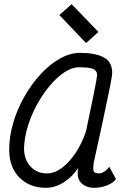

<svg xmlns="http://www.w3.org/2000/svg" viewBox="-20 -885 640 919"><path d="M503 -87 535 -28Q522 -9 492 2.5Q462 14 431 14Q396 14 374.5 -4Q353 -22 352 -49Q352 -58 352.5 -68Q353 -78 355 -82Q326 -38 284.5 -12Q243 14 200 14Q147 14 107 -9Q67 -32 45.5 -73Q24 -114 24 -168Q24 -232 43.5 -298Q63 -364 97.5 -424Q132 -484 175.5 -531Q219 -578 267.5 -605Q316 -632 363 -632Q436 -632 476.5 -610.5Q517 -589 517 -536Q517 -532 515.5 -520.5Q514 -509 509 -483.5Q504 -458 494.5 -411.5Q485 -365 469 -291Q453 -217 429 -108Q425 -82 427.5 -68.5Q430 -55 454 -55Q466 -55 479.5 -64Q493 -73 503 -87ZM205 -55Q241 -55 276.5 -81.5Q312 -108 342.5 -154Q373 -200 392 -258Q415 -367 429.5 -439Q444 -511 445 -527Q444 -548 424.5 -555.5Q405 -563 358 -563Q325 -563 289 -539.5Q253 -516 218.5 -475Q184 -434 156.5 -383.5Q129 -333 112.5 -278.5Q96 -224 95 -173Q96 -120 126.5 -87.5Q157 -55 205 -55ZM392 -679 264 -813 323 -865 451 -732Z"/></svg>

Font: Victor Mono
Style: Italic
Weight: 400
Italic angle: -12°
Monospace: yes
Designer: Rune Bjørnerås
Version: Version 1.561;gftools[0.9.30]